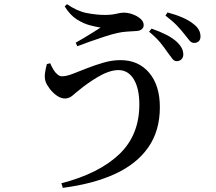

<svg xmlns="http://www.w3.org/2000/svg" viewBox="-20 -833 1040 926"><path d="M832 -538Q820 -538 810.5 -550.5Q801 -563 787 -582Q773 -603 753 -627.5Q733 -652 699 -680L711 -695Q751 -681 782.5 -665Q814 -649 835 -629Q851 -613 857.5 -599Q864 -585 864 -570Q864 -556 855 -547Q846 -538 832 -538ZM276 51Q457 4 554.5 -88.5Q652 -181 652 -329Q652 -407 625 -451Q598 -495 551 -495Q528 -495 501.5 -485.5Q475 -476 449.5 -460.5Q424 -445 402 -429.5Q380 -414 366 -402Q349 -389 331.5 -373.5Q314 -358 293 -358Q274 -358 254.5 -371.5Q235 -385 220.5 -404Q206 -423 200 -439Q194 -458 197 -480Q200 -502 206 -524L222 -528Q229 -512 237.5 -497.5Q246 -483 257 -474Q268 -465 279 -465Q300 -465 331 -477Q362 -489 400 -504Q438 -519 479.5 -531Q521 -543 561 -543Q648 -543 699.5 -482Q751 -421 751 -316Q751 -202 695 -122Q639 -42 534.5 6Q430 54 283 73ZM345 -627Q366 -639 388 -652Q410 -665 430.5 -678Q451 -691 465 -700Q445 -703 414 -711Q383 -719 350.5 -739.5Q318 -760 292 -802L303 -813Q352 -779 399 -770Q446 -761 486 -761Q518 -761 540.5 -766.5Q563 -772 576 -772Q598 -772 620 -764Q642 -756 657.5 -742.5Q673 -729 673 -712Q673 -699 662.5 -691Q652 -683 631 -683Q616 -682 592 -680.5Q568 -679 547 -674Q519 -668 483 -656Q447 -644 412.5 -632Q378 -620 353 -610ZM916 -626Q903 -626 893 -638.5Q883 -651 868 -670Q853 -689 833.5 -709.5Q814 -730 778 -758L788 -773Q829 -762 860 -748.5Q891 -735 911 -719Q931 -704 939 -689Q947 -674 947 -657Q947 -642 938.5 -634Q930 -626 916 -626Z"/></svg>

Font: Noto Serif SC ExtraLight SemiBold
Style: Regular
Weight: 600
Version: Version 2.002-H1;hotconv 1.1.0;makeotfexe 2.6.0